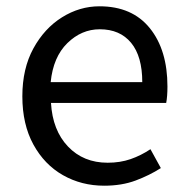

<svg xmlns="http://www.w3.org/2000/svg" viewBox="-20 -577 594 610"><path d="M311 13Q239 13 180 -20.5Q121 -54 86 -118Q51 -182 51 -271Q51 -359 86 -423Q121 -487 177 -522Q233 -557 296 -557Q400 -557 456 -487.5Q512 -418 512 -302Q512 -287 511 -273.5Q510 -260 508 -250H142Q147 -163 196 -111.5Q245 -60 322 -60Q362 -60 395 -71.5Q428 -83 458 -103L491 -43Q455 -20 411 -3.5Q367 13 311 13ZM141 -316H432Q432 -398 396.5 -441Q361 -484 297 -484Q239 -484 194 -440Q149 -396 141 -316Z"/></svg>

Font: Chiron Sans HK TT
Style: Regular
Weight: 400
Designer: Ryoko NISHIZUKA 西塚涼子 (kana, bopomofo & ideographs); Paul D. Hunt (Latin, Greek & Cyrillic); Sandoll Communications 산돌커뮤니
Foundry: Adobe
Version: Version 2.022;hotconv 1.0.109;makeotfexe 2.5.65596